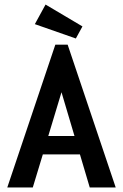

<svg xmlns="http://www.w3.org/2000/svg" viewBox="-20 -823 540 843"><path d="M374 0 331 -145H168L124 0H12L223 -627H277L488 0ZM250 -418 192 -226H307ZM313 -654 133 -717 180 -803 342 -707Z"/></svg>

Font: Inconsolata
Style: Bold
Weight: 700
Monospace: yes
Designer: Raph Levien, Cyreal, Brenton Simpson
Foundry: Raph Levien, Cyreal, Google
Version: Version 3.100; ttfautohint (v1.8.4.7-5d5b)